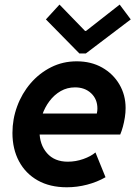

<svg xmlns="http://www.w3.org/2000/svg" viewBox="-20 -793 581 821"><path d="M265.6 7.8Q193.4 7.8 141.4 -21.5Q89.4 -50.8 61.3 -103.3Q33.2 -155.8 33.2 -224.6Q33.2 -283.7 53.5 -338.6Q73.7 -393.6 110.8 -436.8Q147.9 -480 198.2 -505.4Q248.5 -530.8 308.1 -530.8Q369.6 -530.8 416.7 -504.2Q463.9 -477.5 490.5 -432.1Q517.1 -386.7 517.1 -331.1Q517.1 -311.5 513.9 -291Q510.7 -270.5 505.6 -251.7Q500.5 -232.9 494.1 -217.8H127.9L145 -307.6H394Q395.5 -313.5 396 -319.1Q396.5 -324.7 396.5 -329.1Q396.5 -369.1 369.6 -394.3Q342.8 -419.4 300.8 -419.4Q267.6 -419.4 239.7 -403.6Q211.9 -387.7 191.7 -360.8Q171.4 -334 160.2 -300.5Q148.9 -267.1 148.9 -232.4Q148.9 -174.8 180.9 -138.2Q212.9 -101.6 270 -101.6Q303.7 -101.6 336.2 -113Q368.7 -124.5 388.2 -141.1L431.2 -35.2Q395.5 -14.6 352.5 -3.4Q309.6 7.8 265.6 7.8ZM319.3 -564.5 176.3 -710 234.4 -773.4 343.8 -660.6H347.7L491.7 -773.4L539.1 -710L347.2 -564.5Z"/></svg>

Font: Reddit Sans
Style: Bold Italic
Weight: 700
Italic angle: -11.25°
Designer: Stephen Hutchings
Version: Version 1.013